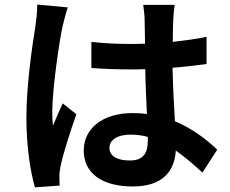

<svg xmlns="http://www.w3.org/2000/svg" viewBox="-20 -767 996 830"><path d="M141 -747.2C141 -717.3 137.1 -681.1 133.2 -654.1C121.1 -581 94.1 -402 94.1 -258.9C94.1 -131 111.9 -23.1 131 43L237.9 35.2C236.9 22 236.9 6 236.9 -3.9C235.8 -13.8 239 -34.1 241.8 -47.9C251.8 -99.1 283 -196 310 -273.1L251.1 -320C237.2 -289.1 222.3 -257.1 209.2 -224.1C206.3 -243.3 206 -266 206 -285.2C206 -380.3 236.2 -588.1 250 -650.9C253.9 -668 266 -715.9 273.1 -735.1ZM619 -159.1C619 -103 598.7 -73.2 540.8 -73.2C490.8 -73.2 453.1 -89.8 453.1 -127.8C453.1 -163 489 -185 543 -185C568.9 -185 594.8 -182.2 619 -175.1ZM919 -120C875 -161.9 815 -209.9 736.2 -242.9C732.2 -306.8 728 -382.1 725.9 -474.1C777 -478 826.7 -484 872.9 -490.1V-608C827.8 -598 778.1 -592 726.9 -585.9C726.9 -627.8 728 -663 729 -683.9C730.1 -704.9 732.2 -728 735.1 -746.1H599.1C601.9 -726.9 605.1 -697.8 605.1 -683.9C606.2 -663 605.8 -625 606.9 -578.1C584.9 -577.1 562.1 -577.1 540.1 -577.1C484 -577.1 429 -579.9 375 -585.9V-473C431.1 -469.1 485.1 -467 540.1 -467C562.1 -467 584.9 -467 608 -468C609 -402 612.2 -333.1 615.1 -274.1C595.9 -277 574.9 -278.1 552.9 -278.1C424 -278.1 342 -212 342 -116.1C342 -16 424 39.1 554 39.1C682.9 39.1 734 -26.3 740.1 -116.1C777 -90.2 815 -57.9 855.1 -21Z"/></svg>

Font: Karasuma Gothic
Style: Bold
Weight: 700
Designer: Rasmus Andersson / Ryoko Nishizuka
Foundry: Genbu
Version: Version 1.00